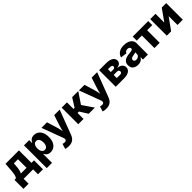

<svg xmlns="http://www.w3.org/2000/svg" viewBox="505 -2407 4469 4469"><g transform="rotate(-45 2739.5 -172.5)"><path d="M17.1 161.1V-133.8H58.1Q76.2 -143.1 87.4 -169.4Q98.6 -195.8 105.2 -231.7Q111.8 -267.6 115.2 -306.2Q118.7 -344.7 121.1 -378.9L134.3 -545.9H576.2V-133.8H660.6V161.1H496.6V0H186V161.1ZM227.1 -133.8H414.1V-416H278.8L276.4 -378.9Q271.5 -291.5 260.7 -231.7Q250 -171.9 227.1 -133.8Z M741.7 204.1V-545.9H913.1V-452.1H918.9Q934.6 -489.7 971.7 -521.2Q1008.8 -552.7 1073.2 -552.7Q1130.4 -552.7 1179.9 -522.7Q1229.5 -492.7 1259.8 -430.7Q1290 -368.7 1290 -272.5Q1290 -179.7 1260.7 -117.4Q1231.4 -55.2 1181.9 -23.7Q1132.3 7.8 1072.3 7.8Q1010.3 7.8 972.9 -21.5Q935.5 -50.8 918.9 -88.9H915.5V204.1ZM1012.2 -127.4Q1060.5 -127.4 1086.2 -167Q1111.8 -206.5 1111.8 -272.5Q1111.8 -338.4 1086.2 -377.9Q1060.5 -417.5 1012.2 -417.5Q964.4 -417.5 937.7 -378.4Q911.1 -339.4 911.1 -272.5Q911.1 -206.5 938 -167Q964.8 -127.4 1012.2 -127.4Z M1361.3 191.4 1400.4 64.9 1422.4 70.8Q1468.8 83 1496.8 69.1Q1524.9 55.2 1522 22.9L1521 1L1317.4 -545.9H1500.5L1581.1 -281.2Q1591.3 -246.1 1598.6 -210.9Q1606 -175.8 1612.3 -138.7Q1621.1 -176.3 1630.4 -211.4Q1639.6 -246.6 1650.9 -281.2L1736.8 -545.9H1917.5L1689.5 56.6Q1672.9 100.6 1645.8 134.8Q1618.7 168.9 1576.4 188.5Q1534.2 208 1471.7 208Q1404.8 208 1361.3 191.4Z M1982.9 0V-545.9H2156.7V-329.6H2191.9L2327.6 -545.9H2528.3L2344.7 -272L2529.8 0H2326.7L2204.1 -196.8H2156.7V0Z M2594.2 191.4 2633.3 64.9 2655.3 70.8Q2701.7 83 2729.7 69.1Q2757.8 55.2 2754.9 22.9L2753.9 1L2550.3 -545.9H2733.4L2814 -281.2Q2824.2 -246.1 2831.5 -210.9Q2838.9 -175.8 2845.2 -138.7Q2854 -176.3 2863.3 -211.4Q2872.6 -246.6 2883.8 -281.2L2969.7 -545.9H3150.4L2922.4 56.6Q2905.8 100.6 2878.7 134.8Q2851.6 168.9 2809.3 188.5Q2767.1 208 2704.6 208Q2637.7 208 2594.2 191.4Z M3215.8 0V-545.9H3451.2Q3556.6 -545.9 3617.4 -507.8Q3678.2 -469.7 3678.2 -397.5Q3678.2 -355 3644.3 -324.5Q3610.4 -293.9 3547.4 -283.2Q3630.4 -278.8 3671.4 -239.3Q3712.4 -199.7 3712.4 -149.4Q3712.4 -77.6 3654.3 -38.8Q3596.2 0 3487.8 0ZM3377 -125.5H3487.8Q3515.1 -125.5 3530.8 -138.7Q3546.4 -151.9 3546.4 -175.3Q3546.4 -199.7 3530.8 -214.1Q3515.1 -228.5 3487.8 -228.5H3377ZM3377 -322.8H3455.6Q3483.9 -322.8 3500 -335.2Q3516.1 -347.7 3516.1 -369.6Q3516.1 -391.6 3498.8 -404.1Q3481.4 -416.5 3451.2 -416.5H3377Z M3950.7 9.8Q3872.1 9.8 3821.5 -30.3Q3771 -70.3 3771 -151.4Q3771 -211.9 3798.6 -247.6Q3826.2 -283.2 3872.3 -300.5Q3918.5 -317.9 3973.6 -322.3Q4043.5 -328.1 4073 -336.9Q4102.5 -345.7 4102.5 -370.6V-373Q4102.5 -399.9 4083.5 -415Q4064.5 -430.2 4030.3 -430.2Q3996.1 -430.2 3973.4 -415.3Q3950.7 -400.4 3943.8 -374.5L3786.6 -394.5Q3802.2 -463.9 3865 -508.3Q3927.7 -552.7 4031.7 -552.7Q4101.1 -552.7 4156.5 -531.2Q4211.9 -509.8 4244.1 -469.2Q4276.4 -428.7 4276.4 -371.1V0H4112.8V-76.7H4108.9Q4063 9.8 3950.7 9.8ZM4003.9 -104.5Q4045.4 -104.5 4074.7 -129.4Q4104 -154.3 4104 -194.3V-245.6Q4089.4 -237.8 4062.7 -232.4Q4036.1 -227.1 4012.7 -223.6Q3935.5 -211.9 3935.5 -159.7Q3935.5 -132.8 3954.6 -118.7Q3973.6 -104.5 4003.9 -104.5Z M4490.2 0V-413.1H4321.3V-545.9H4832.5V-413.1H4663.6V0Z M5423.8 0H5250V-287.6H5246.6L5040.5 0H4897.5V-545.9H5071.3V-260.7H5074.2L5277.3 -545.9H5423.8Z"/></g></svg>

Font: Inter Extra Bold
Style: Regular
Weight: 800
Designer: Rasmus Andersson
Foundry: rsms
Version: Version 4.000;git-3c8e0fc